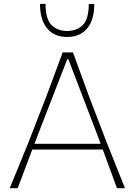

<svg xmlns="http://www.w3.org/2000/svg" viewBox="-20 -988 708 1008"><path d="M31 0Q55 -58.5 81 -121.8Q107 -185 130 -242L225 -486.5Q250 -553.5 269.5 -606Q289 -658.5 309 -713H363Q382.5 -660 402.2 -605.8Q422 -551.5 446 -486L540 -240.5Q564 -180.5 588.8 -118.5Q613.5 -56.5 636 0H594Q576 -49.5 556.8 -101.5Q537.5 -153.5 519.5 -203H149.5Q130.5 -152.5 111 -101Q91.5 -49.5 73 0ZM177 -275.5Q169.5 -255.5 161 -233H508.5Q500.5 -254 494 -272L339 -677H333ZM332 -794Q264.5 -794 227.2 -839.2Q190 -884.5 190 -967L219 -968Q219 -891 248.5 -858.8Q278 -826.5 332 -825Q387 -826.5 416.5 -858.5Q446 -890.5 446 -967H475Q475 -884.5 438 -839.2Q401 -794 332 -794Z"/></svg>

Font: Commissioner Loud Thin
Style: Regular
Weight: 100
Designer: Kostas Bartsokas
Foundry: Kostas Bartsokas
Version: Version 1.000; ttfautohint (v1.8.3)